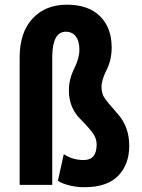

<svg xmlns="http://www.w3.org/2000/svg" viewBox="-20 -781 599 811"><path d="M200.7 0H63V-537.6Q63 -644 117.4 -702.6Q171.9 -761.2 262.7 -761.2Q353.5 -761.2 402.6 -712.4Q451.7 -663.6 451.7 -580.6Q451.7 -528.3 430.2 -485.4Q408.7 -442.4 408.7 -415Q408.7 -387.7 419.7 -370.1Q430.7 -352.5 478.3 -298.6Q525.9 -244.6 525.9 -165.5Q525.9 -86.4 479 -38.3Q432.1 9.8 336.4 9.8Q303.7 9.8 272.5 2Q241.2 -5.9 224.6 -17.6L249.5 -129.9Q286.1 -105 334 -105Q388.2 -105 388.2 -170.9Q388.2 -192.9 376 -212.9Q363.8 -232.9 317.4 -280.3Q271 -327.6 271 -399.4Q271 -446.3 293.2 -490.7Q315.4 -535.2 315.4 -571.3Q315.4 -607.4 300 -627.2Q284.7 -647 258.3 -647Q202.6 -647 200.7 -544.9Z"/></svg>

Font: RobotoCondensed-Bold
Style: Bold
Weight: 700
Designer: Google
Version: Version 2.001240; 2014